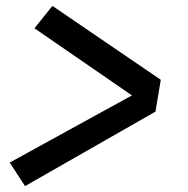

<svg xmlns="http://www.w3.org/2000/svg" viewBox="-20 -665 640 652"><path d="M65 -33 13 -113 428 -341 97 -569 158 -645 526 -394 508 -286Z"/></svg>

Font: Iosevka SS04 Semibold Extended
Style: Italic
Weight: 600
Width: 7
Italic angle: -9°
Monospace: yes
Designer: Belleve Invis
Foundry: Belleve Invis
Version: Version 19.0.0; ttfautohint (v1.8.4)